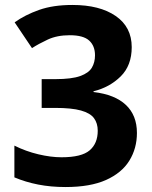

<svg xmlns="http://www.w3.org/2000/svg" viewBox="-20 -744 612 774"><path d="M511 -554Q511 -480 466.5 -436Q422 -392 357 -376V-373Q443 -363 487.5 -321Q532 -279 532 -208Q532 -146 501.5 -96.5Q471 -47 407.5 -18.5Q344 10 244 10Q185 10 134 0Q83 -10 38 -29V-157Q84 -134 134.5 -122Q185 -110 228 -110Q309 -110 341.5 -138Q374 -166 374 -217Q374 -247 359 -267.5Q344 -288 306.5 -298.5Q269 -309 202 -309H148V-425H203Q269 -425 303.5 -437.5Q338 -450 350.5 -471.5Q363 -493 363 -521Q363 -559 339.5 -580.5Q316 -602 261 -602Q210 -602 172.5 -584.5Q135 -567 109 -550L39 -654Q81 -684 137.5 -704Q194 -724 272 -724Q382 -724 446.5 -679.5Q511 -635 511 -554Z"/></svg>

Font: Noto Sans Bamum
Style: Regular
Weight: 400
Designer: Monotype Design Team
Foundry: Monotype Imaging Inc.
Version: Version 2.001